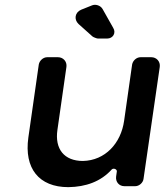

<svg xmlns="http://www.w3.org/2000/svg" viewBox="-20 -768 693 792"><path d="M384 -609H422C446 -609 460 -632 447 -653L403 -731C395 -745 375 -752 360 -746L315 -728C289 -717 284 -688 304 -669L361 -618C364 -615 379 -609 384 -609ZM604 -532H560C543 -532 528 -518 525 -502L492 -270C479 -177 414 -106 322 -104C245 -104 205 -153 217 -233L254 -492C257 -514 241 -532 219 -532H175C158 -532 143 -518 140 -502L97 -201C79 -74 140 4 262 4C334 3 396 -19 441 -69C448 -76 463 -70 462 -61L459 -40C456 -18 471 0 493 0H538C554 0 570 -14 572 -30L639 -492C642 -514 626 -532 604 -532Z"/></svg>

Font: Trueno
Style: RoundIt
Weight: 400
Designer: Julieta Ulanovsky, Jasper
Foundry: Julieta Ulanovsky, Cannot Into Space Fonts
Version: Version 3.001